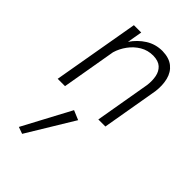

<svg xmlns="http://www.w3.org/2000/svg" viewBox="-236 -556 962 962"><g transform="rotate(45 245.0 -74.5)"><path d="M387 -296Q391 -329 385.5 -357Q380 -385 361 -402.5Q342 -420 305 -421Q266 -421 235 -402.5Q204 -384 182 -354Q160 -324 150 -290L100 0H48L128 -460H180L166 -380Q193 -420 232.5 -445Q272 -470 321 -470Q369 -469 397 -446.5Q425 -424 434.5 -386Q444 -348 438 -302L386 0H336ZM217 53 267 74 117 321 81 308Z"/></g></svg>

Font: Jost* Light
Style: Italic
Weight: 300
Italic angle: -10°
Version: Version 3.7